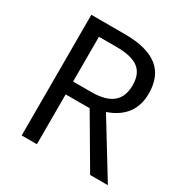

<svg xmlns="http://www.w3.org/2000/svg" viewBox="-164 -849 950 984"><g transform="rotate(30 311.0 -357.0)"><path d="M294 -714H97V0H187V-295H329L502 0H607L411 -320C483 -345 554 -397 554 -511C554 -647 471 -714 294 -714ZM289 -636C406 -636 461 -600 461 -507C461 -417 410 -371 294 -371H187V-636Z"/></g></svg>

Font: Noto Sans Newa
Style: Regular
Weight: 400
Designer: Monotype Design Team
Foundry: Monotype Imaging Inc.
Version: Version 2.007